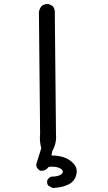

<svg xmlns="http://www.w3.org/2000/svg" viewBox="-20 -821 540 956"><path d="M242.2 115.2 220.7 103.5Q212.9 93.8 214.8 78.1Q220.7 64.5 234.4 58.6Q274.4 58.6 287.6 44.4Q300.8 30.3 280.8 18.1Q260.7 5.9 222.7 9.8Q207 31.2 181.6 29.3Q168 23.4 162.1 9.8L160.2 -2L185.5 -83Q175.8 -118.2 179.7 -157.2L173.8 -759.8Q175.8 -777.3 187.5 -791Q201.2 -802.7 222.7 -800.8L242.2 -791Q254.9 -775.4 252.9 -753.9L258.8 -151.4Q262.7 -108.4 240.2 -68.4L236.3 -46.9Q268.6 -46.9 296.9 -38.1Q325.2 -29.3 346.7 -5.9Q368.2 17.6 359.4 50.8Q350.6 84 318.4 98.6Q286.1 113.3 242.2 115.2Z"/></svg>

Font: JasonHandwriting4
Style: Regular
Weight: 400
Version: Version 1.01.21